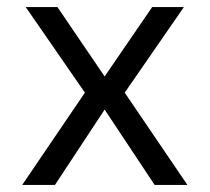

<svg xmlns="http://www.w3.org/2000/svg" viewBox="-20 -525 595 545"><path d="M512 0H419L277 -214L136 0H43L221 -262L53 -505H143L277 -308L412 -505H502L334 -262Z"/></svg>

Font: Metropolitano
Style: Regular
Weight: 400
Designer: Fonts by Alex Slobzheninov & Chris M. Simpson / Changes by Cristiano Sobral
Foundry: Fonts by Alex Slobzheninov & Chris M. Simpson / Changes by Cristiano Sobral
Version: Version 1.00;August 30, 2020;FontCreator 13.0.0.2681 64-bit